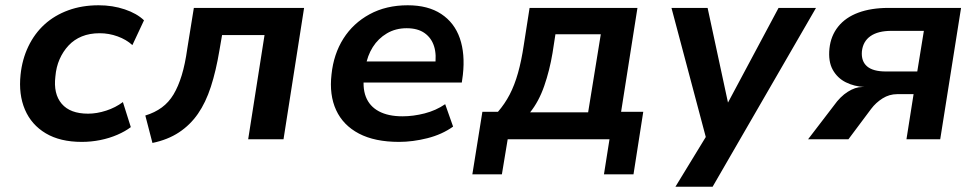

<svg xmlns="http://www.w3.org/2000/svg" viewBox="-20 -528 3709 728"><path d="M290 10Q208 10 153.5 -22.5Q99 -55 74.5 -112.5Q50 -170 58 -245Q64 -303 87.5 -352Q111 -401 149 -435.5Q187 -470 239 -489Q291 -508 354 -508Q407 -508 453 -492.5Q499 -477 526 -451L482 -357Q459 -378 426 -390Q393 -402 358 -402Q320 -402 290.5 -390Q261 -378 240 -355.5Q219 -333 206 -303.5Q193 -274 190 -238Q182 -172 214 -134.5Q246 -97 314 -97Q347 -97 382.5 -108.5Q418 -120 446 -141L476 -46Q455 -30 425 -17Q395 -4 360.5 3Q326 10 290 10Z M558 14 531 -90Q567 -101 593.5 -120.5Q620 -140 638 -170Q656 -200 669 -242.5Q682 -285 690 -343L715 -498H1133L1055 0H921L983 -395H822L812 -337Q799 -259 779.5 -199Q760 -139 730.5 -96.5Q701 -54 658.5 -26Q616 2 558 14Z M1493 10Q1401 10 1341 -21.5Q1281 -53 1254.5 -110.5Q1228 -168 1237 -246Q1245 -323 1282 -381.5Q1319 -440 1381.5 -474Q1444 -508 1526 -508Q1603 -508 1653 -475Q1703 -442 1723.5 -383Q1744 -324 1735 -244L1731 -215H1337L1349 -295H1647L1629 -275Q1636 -320 1626 -352Q1616 -384 1590 -402.5Q1564 -421 1522 -421Q1480 -421 1447 -401.5Q1414 -382 1393.5 -349.5Q1373 -317 1366 -275L1362 -251Q1353 -198 1367 -161.5Q1381 -125 1416.5 -106Q1452 -87 1506 -87Q1547 -87 1590 -98Q1633 -109 1668 -133L1698 -48Q1656 -18 1600.5 -4Q1545 10 1493 10Z M1771 133 1809 -104H1868Q1894 -134 1912.5 -169.5Q1931 -205 1944 -251Q1957 -297 1966 -357L1988 -498H2397L2335 -104H2419L2382 133H2270L2291 0H1905L1883 133ZM1990 -102H2210L2258 -398H2086L2075 -327Q2064 -261 2043.5 -202Q2023 -143 1990 -102Z M2541 180 2671 -33 2665 25 2526 -498H2663L2742 -131H2736L2932 -498H3074L2682 180Z M3044 0 3142 -128Q3166 -162 3194.5 -180Q3223 -198 3248 -198H3259Q3219 -200 3187 -216Q3155 -232 3137.5 -263.5Q3120 -295 3125 -344Q3130 -392 3158 -427Q3186 -462 3234.5 -480Q3283 -498 3349 -498H3624L3545 0H3417L3444 -171H3382Q3352 -171 3326.5 -155Q3301 -139 3283 -115L3197 0ZM3339 -257H3458L3483 -411H3360Q3309 -411 3280.5 -391Q3252 -371 3248 -333Q3245 -296 3267.5 -276.5Q3290 -257 3339 -257Z"/></svg>

Font: Nunito Sans 8pt
Style: Bold Italic
Weight: 700
Italic angle: -9°
Version: Version 3.101;gftools[0.9.27]